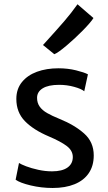

<svg xmlns="http://www.w3.org/2000/svg" viewBox="-20 -891 517 918"><path d="M195.8 -687Q253.9 -751 287.4 -789.8Q320.8 -828.6 350.6 -870.6L426.8 -804.7Q415 -785.2 376.5 -745.8Q337.9 -706.5 297.4 -672.4Q256.8 -638.2 239.7 -631.8L185.5 -675.8ZM229 -71.8Q276.9 -71.8 302.5 -89.8Q328.1 -107.9 328.1 -140.1Q328.1 -170.9 299.1 -192.9Q270 -214.8 213.4 -238.8Q139.6 -270 98.9 -312Q58.1 -354 58.1 -418Q58.1 -465.3 84.7 -498.3Q111.3 -531.2 156.7 -547.9Q202.1 -564.5 259.3 -564.5Q304.2 -564.5 343.8 -554.7Q383.3 -544.9 400.4 -535.6L382.8 -454.6Q369.1 -466.3 334.5 -475.8Q299.8 -485.4 262.7 -485.4Q211.4 -485.4 184.3 -468.8Q157.2 -452.1 157.2 -423.3Q157.2 -398.9 169.7 -381.3Q182.1 -363.8 205.1 -350.6Q228 -337.4 265.1 -322.3Q336.4 -293.5 382.3 -252.7Q428.2 -211.9 428.2 -147.9Q428.2 -98.1 404.5 -63.2Q380.9 -28.3 336.7 -10.3Q292.5 7.8 231.9 7.8Q177.7 7.8 126.7 -4.4Q75.7 -16.6 54.7 -31.7L70.8 -111.8Q80.1 -105.5 105 -95.9Q129.9 -86.4 163.1 -79.1Q196.3 -71.8 229 -71.8Z"/></svg>

Font: Merriweather Sans
Style: Regular
Weight: 400
Designer: Eben Sorkin
Foundry: Eben Sorkin
Version: Version 1.006; ttfautohint (v1.4.1) -l 6 -r 50 -G 0 -x 11 -H